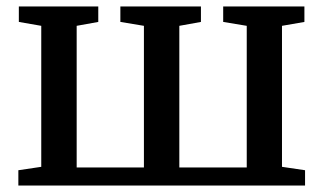

<svg xmlns="http://www.w3.org/2000/svg" viewBox="-20 -571 996 591"><path d="M36.5 0V-47L107 -57.5V-491.5L38 -503.5V-551H282.5V-503.5L216 -491.5V-55.5H423V-491.5L350.5 -503.5V-551H598.5V-503.5L532 -491.5V-55.5H739.5V-491.5L667 -503.5V-551H917V-503.5L848 -491.5V-57.5L919 -47V0Z"/></svg>

Font: Merriweather 28pt Medium
Style: Regular
Weight: 500
Version: Version 2.100